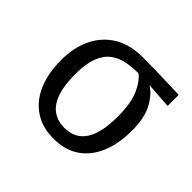

<svg xmlns="http://www.w3.org/2000/svg" viewBox="-133 -693 865 865"><g transform="rotate(45 300.0 -260.0)"><path d="M323.5 -532.5Q380.5 -532.5 445.2 -530.8Q510 -529 559 -527V-456.5L415.5 -466.5L375.5 -467.5Q329 -468.5 290.2 -461.2Q251.5 -454 223 -432.5Q194.5 -411 179 -370Q163.5 -329 163.5 -263Q163.5 -158.5 198.2 -108Q233 -57.5 300 -57.5Q366.5 -57.5 400.5 -108.2Q434.5 -159 434.5 -264Q434.5 -349 412.5 -398.2Q390.5 -447.5 357 -472.5L423.5 -471.5Q465.5 -451 495 -399.8Q524.5 -348.5 524.5 -265.5Q524.5 -180.5 498.2 -118.2Q472 -56 422 -22.2Q372 11.5 300 11.5Q227.5 11.5 176.8 -22.8Q126 -57 99.8 -118.8Q73.5 -180.5 73.5 -263Q73.5 -344 103 -404.5Q132.5 -465 188.2 -498.8Q244 -532.5 323.5 -532.5Z"/></g></svg>

Font: Fira Code Light
Style: Regular
Weight: 400
Monospace: yes
Version: Version 5.002